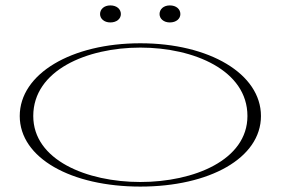

<svg xmlns="http://www.w3.org/2000/svg" viewBox="-20 -675 1038 710"><path d="M499 15C754 15 945 -90 945 -246C945 -402 754 -515 499 -515C244 -515 53 -402 53 -246C53 -90 244 15 499 15ZM499 -2C301 -2 103 -83 103 -246C103 -415 301 -499 499 -499C697 -499 895 -415 895 -246C895 -83 697 -2 499 -2ZM388 -592C412 -592 427 -606 427 -623C427 -641 412 -655 388 -655C365 -655 350 -641 350 -623C350 -606 365 -592 388 -592ZM608 -592C632 -592 647 -606 647 -623C647 -641 632 -655 608 -655C585 -655 570 -641 570 -623C570 -606 585 -592 608 -592Z"/></svg>

Font: Sprat Extended Thin
Style: Regular
Weight: 100
Width: 9
Designer: Ethan Nakache
Foundry: Collletttivo
Version: Version 2.000;Glyphs 3.2 (3217)